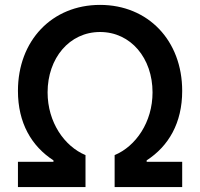

<svg xmlns="http://www.w3.org/2000/svg" viewBox="-20 -757 810 777"><path d="M52.6 0H326V-129.3C240.8 -164.8 172.6 -262.1 172.6 -383.2C172.6 -521.3 260.7 -627.5 384.9 -627.5C509.6 -627.5 597.3 -521.3 597.3 -383.2C597.3 -262.1 529.1 -164.8 443.9 -129.3V0H717.3V-102.3H573.5V-108C662.3 -165.5 717.3 -259.2 717.3 -389.2C717.3 -593 579.2 -737.2 384.9 -737.2C190.7 -737.2 52.6 -593 52.6 -389.2C52.6 -259.2 107.6 -165.5 196.4 -108V-102.3H52.6Z"/></svg>

Font: Magic Ui Pro Semi Bold
Style: Regular
Weight: 600
Designer: Stefan Endress, Andreas Faust
Version: Version 1.000;FEAKit 1.0